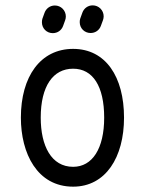

<svg xmlns="http://www.w3.org/2000/svg" viewBox="-20 -680 535 709"><path d="M250 -64C169.4 -64 130.4 -141.6 130.4 -245.6C130.4 -361.8 175.8 -426.3 250 -426.3C322.8 -426.3 364.7 -361.8 364.7 -245.6C364.7 -130.9 320.8 -64 250 -64ZM250 9.3C370.6 9.3 438 -99.6 438 -245.6C438 -396 370.6 -499.5 250 -499.5C129.4 -499.5 57.1 -397.5 57.1 -245.6C57.1 -113.8 117.2 9.3 250 9.3ZM212.9 -584 220.7 -605.5C222.2 -609.9 223.1 -614.3 223.1 -619.1C223.1 -641.6 205.1 -659.7 182.6 -659.7C165 -659.7 150.4 -648.9 144.5 -632.8L136.7 -611.3C135.3 -606.9 134.8 -602.5 134.8 -597.7C134.8 -575.2 152.3 -557.6 174.8 -557.6C192.4 -557.6 207 -567.9 212.9 -584ZM352.5 -584.5 360.4 -606C361.8 -610.4 362.8 -614.7 362.8 -619.6C362.8 -642.1 344.7 -660.2 322.3 -660.2C304.7 -660.2 290 -649.4 284.2 -633.3L276.4 -611.8C274.9 -607.4 274.4 -603 274.4 -598.1C274.4 -575.7 292 -558.1 314.5 -558.1C332 -558.1 346.7 -568.4 352.5 -584.5Z"/></svg>

Font: Velvelyne
Style: Regular
Weight: 400
Designer: Manon Van der Borght et Mariel Nils
Foundry: Velvetyne
Version: Version 1.070;Glyphs 3.3.1 (3343)